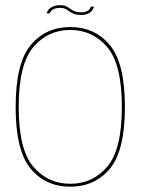

<svg xmlns="http://www.w3.org/2000/svg" viewBox="-20 -700 551 724"><path d="M245 4Q337.5 4 394.2 -63.8Q451 -131.5 451 -296.5Q451 -462 394.2 -530Q337.5 -598 245 -598Q152.5 -598 95.8 -530Q39 -462 39 -296.5Q39 -131.5 95.8 -63.8Q152.5 4 245 4ZM245 -7Q160.5 -7 105.5 -71.5Q50.5 -136 50.5 -296.5Q50.5 -457.5 105.5 -522.2Q160.5 -587 245 -587Q329.5 -587 384.5 -522.2Q439.5 -457.5 439.5 -296.5Q439.5 -136 384.5 -71.5Q329.5 -7 245 -7ZM285.5 -643.5Q296.5 -643.5 304.2 -645.8Q312 -648 317.5 -651.5Q323 -655 326.5 -659.2Q330 -663.5 332 -667.8Q334 -672 334 -675H322.5Q322 -671 318 -665.8Q314 -660.5 306.2 -657Q298.5 -653.5 287.5 -653.5Q271.5 -653.5 261.8 -657.5Q252 -661.5 244.8 -667Q237.5 -672.5 229 -676.5Q220.5 -680.5 206.5 -680.5Q197.5 -680.5 189.8 -678.8Q182 -677 176 -673.8Q170 -670.5 166 -666.5Q162 -662.5 159.5 -658.2Q157 -654 156 -649.5H167.5Q168.5 -654 173 -659Q177.5 -664 185.8 -667.2Q194 -670.5 205.5 -670.5Q218 -670.5 226.2 -666.5Q234.5 -662.5 242 -657Q249.5 -651.5 259.5 -647.5Q269.5 -643.5 285.5 -643.5Z"/></svg>

Font: Anybody Thin
Style: Regular
Weight: 100
Designer: Tyler Finck
Foundry: Etcetera Type Company
Version: Version 1.114;gftools[0.9.25]